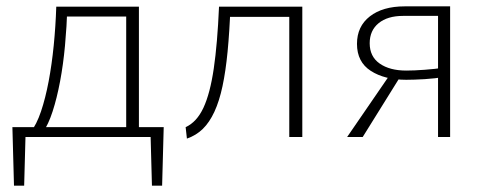

<svg xmlns="http://www.w3.org/2000/svg" viewBox="-20 -431 1521 604"><path d="M76 -15Q95 -39 109 -80.5Q123 -122 133 -175Q143 -228 149 -288Q155 -348 157 -410H192Q190 -348 184.5 -288Q179 -228 169 -175Q159 -122 145.5 -80.5Q132 -39 115 -15ZM24 153 19 -31H61L56 153ZM37 0 27 -31H495L477 0ZM458 153 453 -31H495L490 153ZM377 0V-410H417V0ZM178 -379V-410H395V-379Z M568 5 564 -31Q599 -47 620 -92Q641 -137 652.5 -215.5Q664 -294 669 -410H705Q702 -331 696 -269Q690 -207 680 -160Q670 -113 654.5 -79.5Q639 -46 618 -25.5Q597 -5 568 5ZM890 0V-410H931V0ZM690 -378V-410H908V-378Z M1358 0V-381H1248Q1199 -381 1171 -358Q1143 -335 1143 -295Q1143 -253 1174.5 -231Q1206 -209 1258 -209Q1282 -209 1316 -211.5Q1350 -214 1375 -218V-189Q1350 -184 1316 -182Q1282 -180 1258 -180Q1190 -180 1146.5 -208Q1103 -236 1103 -293Q1103 -348 1143.5 -379.5Q1184 -411 1253 -411H1396V0ZM1072 0 1210 -201 1238 -188 1121 0Z"/></svg>

Font: Ysabeau Office ExtraLight
Style: Regular
Weight: 250
Designer: Christian Thalmann (Catharsis Fonts)
Version: Version 2.001;gftools[0.9.30]; featfreeze: tnum,lnum,ss02